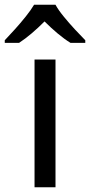

<svg xmlns="http://www.w3.org/2000/svg" viewBox="-60 -786 378 806"><path d="M173 0H85V-536H173ZM173 -766Q185 -744 207.5 -716.5Q230 -689 254.5 -662.5Q279 -636 298 -617V-606H236Q210 -622 182 -645.5Q154 -669 127 -696Q100 -669 73 -646Q46 -623 20 -606H-40V-617Q-21 -637 2.5 -663Q26 -689 48 -716.5Q70 -744 83 -766Z"/></svg>

Font: Noto Sans Shavian
Style: Regular
Weight: 400
Designer: Monotype Design Team
Foundry: Monotype Imaging Inc.
Version: Version 2.001; ttfautohint (v1.8.4.7-5d5b)